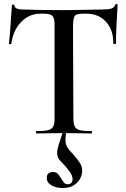

<svg xmlns="http://www.w3.org/2000/svg" viewBox="-20 -673 636 968"><path d="M573 -648Q570 -605 567 -540.5Q564 -476 565 -454Q565 -451 559 -451Q551 -451 551 -455Q552 -522 514.5 -563Q477 -604 416 -604H398Q375 -604 365 -599Q355 -594 352 -581.5Q349 -569 348 -542L350 -81Q350 -50 356.5 -36Q363 -22 381.5 -17Q400 -12 441 -12Q444 -12 444 -6Q444 0 441 0Q408 0 390 -1L313 -2Q310 18 310 31Q310 53 318.5 68Q327 83 348 104Q372 131 383.5 149.5Q395 168 394 187Q395 206 384.5 226.5Q374 247 352 261Q330 275 296 275Q263 275 239 261Q215 247 216 224Q215 210 224 202Q233 194 247 194Q262 194 271 203Q280 212 289 228Q298 243 304.5 249.5Q311 256 322 256Q333 256 339.5 249Q346 242 346 230Q346 213 329.5 190Q313 167 284 138Q268 122 268 98Q268 83 275 60L295 -2L219 -1Q199 0 164 0Q161 0 161 -6Q161 -12 163 -12Q204 -12 223 -17Q242 -22 249 -36.5Q256 -51 255 -81V-544Q256 -580 245 -592Q234 -604 201 -604H184Q127 -604 86.5 -562Q46 -520 37 -452Q37 -450 32 -450Q29 -450 26.5 -451.5Q24 -453 25 -454Q30 -490 40 -647Q40 -650 45 -650Q48 -650 50.5 -649Q53 -648 53 -646Q53 -625 98 -625Q179 -622 301 -622Q356 -622 424 -624L494 -625Q527 -625 542 -630Q557 -635 561 -650Q563 -653 568.5 -652.5Q574 -652 573 -648Z"/></svg>

Font: Cormorant Upright SemiBold
Style: Regular
Weight: 600
Designer: Christian Thalmann (Catharsis Fonts)
Foundry: Catharsis Fonts
Version: Version 3.302